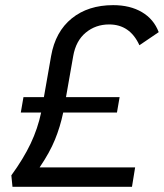

<svg xmlns="http://www.w3.org/2000/svg" viewBox="-20 -723 634 743"><path d="M28.3 0 23.9 -44.4Q70.8 -108.9 98.4 -167Q126 -225.1 139.2 -287.6H60.5L70.8 -347.2H149.9L177.7 -505.9Q194.3 -600.6 257.8 -651.9Q321.3 -703.1 418 -703.1Q483.4 -703.1 529.3 -676Q575.2 -648.9 594.2 -598.6L519.5 -547.9Q482.9 -628.4 402.3 -628.4Q350.1 -628.4 311.8 -596.7Q273.4 -564.9 263.2 -505.4L235.4 -347.2H442.9L432.6 -287.6H224.6Q212.9 -231.9 192.6 -182.4Q172.4 -132.8 133.3 -75.2H502.9L490.7 0Z"/></svg>

Font: CaskaydiaCove NFP SemiLight
Style: Italic
Weight: 350
Italic angle: -10°
Designer: Aaron Bell
Foundry: Saja Typeworks
Version: Version 2111.001; VTT 6.35;Nerd Fonts 3.1.1